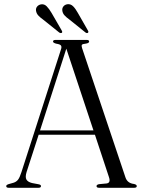

<svg xmlns="http://www.w3.org/2000/svg" viewBox="-20 -889 678 909"><path d="M174 -8Q174 0 162.5 0H21Q9.5 0 9.5 -8Q9.5 -13.5 20 -17L44.5 -24Q57 -28 65 -37.8Q73 -47.5 81.5 -74L268.5 -654.5Q273 -667 268.8 -673.2Q264.5 -679.5 247 -682Q231 -686 231 -692.5Q231 -700 243.5 -700H390.5Q402 -700 402 -692.5Q402 -685 386.5 -682.5Q370.5 -681 367.8 -676.8Q365 -672.5 368.5 -661.5L574 -49Q583 -21.5 614.5 -18Q627.5 -15 627.5 -8Q627.5 0 615.5 0H449Q437 0 437 -8Q437 -14.5 448.5 -17L485 -20.5Q505 -23.5 496 -50L429.5 -251H163L106 -75Q98.5 -51 105 -39.2Q111.5 -27.5 131.5 -22.5L163 -16.5Q174 -14.5 174 -8ZM169.5 -271.5H422.5L294 -658.5ZM348.5 -828 396 -745Q400.5 -737.5 396.5 -734Q392 -730.5 385 -735L308.5 -796.5Q295 -806 285.8 -816Q276.5 -826 275 -839Q273.5 -850.5 280.5 -859Q287.5 -867.5 300 -869Q315 -870.5 326.2 -859.2Q337.5 -848 348.5 -828ZM224 -828 272 -745Q276.5 -737.5 273 -734Q268 -730.5 260.5 -735L184.5 -796Q171 -805.5 161.8 -815.2Q152.5 -825 150.5 -838.5Q149 -850 156 -858.2Q163 -866.5 175 -868.5Q190 -870.5 201.2 -859Q212.5 -847.5 224 -828Z"/></svg>

Font: Fraunces 72pt Light
Style: Regular
Weight: 300
Version: Version 1.000;[0bf87f6ff]